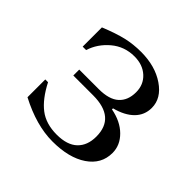

<svg xmlns="http://www.w3.org/2000/svg" viewBox="-124 -566 693 693"><g transform="rotate(45 222.5 -219.5)"><path d="M50.8 -41.5V-132.3H64.9Q94.2 -75.2 129.9 -47.9Q165.5 -20.5 220.7 -20.5Q273.9 -20.5 300.5 -45.9Q327.1 -71.3 327.1 -116.7Q327.1 -213.9 213.4 -213.9H112.3V-244.1H212.4Q264.6 -244.1 290 -266.8Q315.4 -289.6 315.4 -331.5Q315.4 -370.1 288.8 -394.5Q262.2 -418.9 219.7 -418.9Q168.9 -418.9 131.3 -387.2Q93.8 -355.5 80.1 -311.5H62.5V-409.7Q114.3 -430.7 149.9 -439Q185.5 -447.3 225.1 -447.3Q297.4 -447.3 346.4 -413.8Q395.5 -380.4 395.5 -331.5Q395.5 -294.9 370.1 -269.3Q344.7 -243.7 297.4 -231.4V-226.1Q349.1 -216.3 379.6 -186Q410.2 -155.8 410.2 -116.2Q410.2 -59.6 360.6 -25.9Q311 7.8 227.1 7.8Q145 7.8 50.8 -41.5Z"/></g></svg>

Font: Theano Old Style
Style: Regular
Weight: 400
Designer: Alexey Kryukov
Version: Version 2.00